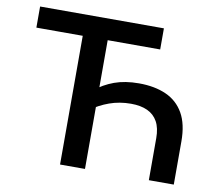

<svg xmlns="http://www.w3.org/2000/svg" viewBox="-80 -823 1049 918"><g transform="rotate(10 445.0 -364.0)"><path d="M572.3 -447.8Q648.9 -447.8 704.3 -423.1Q759.8 -398.4 789.8 -345.9Q819.8 -293.5 819.8 -209.5V0H698.7V-204.1Q698.7 -252.9 681.6 -283.9Q664.6 -314.9 631.8 -330.1Q599.1 -345.2 551.8 -345.2Q496.1 -345.2 447.8 -327.9Q399.4 -310.5 358.4 -281.2V-375Q402.3 -410.6 453.6 -429.2Q504.9 -447.8 572.3 -447.8ZM388.7 -647.5V0H267.6V-647.5ZM42.5 -625V-727.5H643.6V-625Z"/></g></svg>

Font: Inter Cardless
Style: Medium
Weight: 500
Designer: Rasmus Andersson
Foundry: rsms
Version: Version 4.001;git-9221beed3